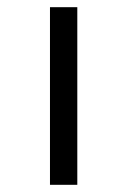

<svg xmlns="http://www.w3.org/2000/svg" viewBox="-20 -514 354 534"><path d="M119 0V-494H195V0Z"/></svg>

Font: Nunito Sans 7pt Expanded Light
Style: Regular
Weight: 300
Width: 7
Designer: Vernon Adams
Foundry: Vernon Adams
Version: Version 3.101;gftools[0.9.27]